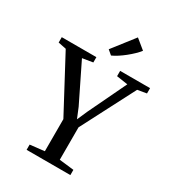

<svg xmlns="http://www.w3.org/2000/svg" viewBox="-244 -1114 1118 1239"><g transform="rotate(30 315.0 -494.0)"><path d="M259.5 -51V-290L45.5 -691L-14 -703V-743H244V-703.5L166.5 -691L305 -408.5L336 -333L368.5 -407L504.5 -691L421 -703.5V-743H644V-703.5L577 -692L370.5 -293V-51.5L479 -39V0H153V-39ZM320 -799.5 287.5 -827 412.5 -987.5 484 -929Q471 -912 451.2 -893Q431.5 -874 408.8 -855.8Q386 -837.5 363.2 -822.8Q340.5 -808 321 -799.5Z"/></g></svg>

Font: Merriweather 60pt
Style: Regular
Weight: 400
Version: Version 2.100